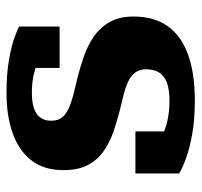

<svg xmlns="http://www.w3.org/2000/svg" viewBox="-34 -558 604 575"><g transform="rotate(-90 267.5 -271.0)"><path d="M347 -135Q347 -155 337 -168Q327 -181 309.5 -189Q292 -197 270 -202.5Q248 -208 223 -214Q191 -222 159.5 -233Q128 -244 102 -262Q76 -280 60.5 -309Q45 -338 45 -383Q45 -440 73.5 -477.5Q102 -515 154 -534Q206 -553 276 -553Q332 -553 373 -546Q414 -539 439.5 -530Q465 -521 475 -515V-394H351V-490Q366 -491 374 -487.5Q382 -484 385 -477.5Q388 -471 387.5 -463Q387 -455 385 -447Q373 -457 357 -463.5Q341 -470 321 -473.5Q301 -477 277 -477Q234 -477 213.5 -462.5Q193 -448 193 -419Q193 -399 202.5 -387Q212 -375 229.5 -367Q247 -359 270 -353Q293 -347 319 -341Q352 -333 385 -321.5Q418 -310 445 -291.5Q472 -273 488.5 -244Q505 -215 505 -172Q505 -112 477 -71.5Q449 -31 393 -10Q337 11 252 11Q198 11 155 3.5Q112 -4 81.5 -15Q51 -26 35 -36V-167H161V-40Q143 -46 132.5 -55.5Q122 -65 118.5 -75Q115 -85 117.5 -91.5Q120 -98 127 -99Q140 -90 158.5 -82Q177 -74 201 -69.5Q225 -65 253 -65Q286 -65 306.5 -72.5Q327 -80 337 -95.5Q347 -111 347 -135Z"/></g></svg>

Font: Roboto Serif SemiCondensed
Style: Bold
Weight: 700
Width: 4
Designer: Greg Gazdowicz
Foundry: Commercial Type
Version: Version 1.007